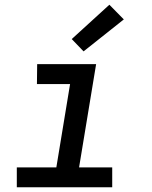

<svg xmlns="http://www.w3.org/2000/svg" viewBox="-20 -791 640 811"><path d="M454 0H51V-84H218L276 -436H136L137 -520H386L314 -84H454ZM333 -574 283 -626 442 -771 503 -709Z"/></svg>

Font: Iosevka Md Ex Obl
Style: Regular
Weight: 500
Width: 7
Italic angle: -9°
Monospace: yes
Designer: Belleve Invis
Foundry: Belleve Invis
Version: Version 32.5.0; ttfautohint (v1.8.4)